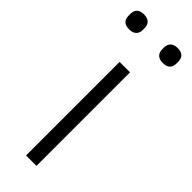

<svg xmlns="http://www.w3.org/2000/svg" viewBox="-250 -726 743 743"><g transform="rotate(45 122.0 -354.5)"><path d="M93 0V-512H150V0ZM30 -627C2 -627 -9 -642 -9 -663V-673C-9 -694 2 -709 30 -709C57 -709 69 -694 69 -673V-663C69 -642 57 -627 30 -627ZM214 -627C187 -627 175 -642 175 -663V-673C175 -694 187 -709 214 -709C242 -709 253 -694 253 -673V-663C253 -642 242 -627 214 -627Z"/></g></svg>

Font: Plexus Sans Light
Style: Regular
Weight: 300
Version: Version 2.001;PS 002.001;hotconv 1.0.70;makeotf.lib2.5.58329